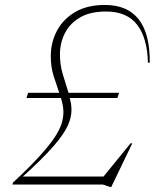

<svg xmlns="http://www.w3.org/2000/svg" viewBox="-20 -745 640 775"><path d="M460.5 -370.5 454 -349.5H262Q265 -337 266.8 -325Q268.5 -313 268.5 -300.5Q268.5 -271 253.2 -237.2Q238 -203.5 195.8 -154.8Q153.5 -106 72.5 -32.5H398L507 -166.5H514L429 10H425L395.5 0H30L32.5 -8Q98.5 -69.5 138.8 -113.8Q179 -158 200 -189.8Q221 -221.5 228.5 -246Q236 -270.5 236 -292Q236 -306.5 233.2 -320.8Q230.5 -335 226 -349.5H87L93.5 -370.5H219Q208 -402.5 196.5 -438.2Q185 -474 185 -518.5Q185 -574 210 -621Q235 -668 283.5 -696.5Q332 -725 403 -725Q586.5 -725 584.5 -492H577Q575 -591 533.8 -644.8Q492.5 -698.5 408 -698.5Q343 -698.5 302 -674Q261 -649.5 241.5 -610.2Q222 -571 222 -526.5Q222 -481.5 234 -443.5Q246 -405.5 256.5 -370.5Z"/></svg>

Font: Newsreader Display ExtraLight
Style: Italic
Weight: 275
Italic angle: -17°
Designer: Hugues Gentile
Foundry: Production Type
Version: Version 1.001